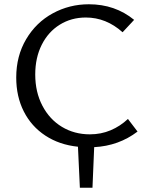

<svg xmlns="http://www.w3.org/2000/svg" viewBox="-20 -684 700 899"><path d="M421 5 413 195H354L345 3Q258 -6 192.5 -49Q127 -92 91.5 -162Q56 -232 56 -321Q56 -422 102.5 -500.5Q149 -579 227 -621.5Q305 -664 396 -664Q519 -664 608 -591L554 -533Q477 -602 382 -602Q314 -602 260 -568.5Q206 -535 175.5 -474.5Q145 -414 145 -335Q145 -253 178.5 -189Q212 -125 270 -90Q328 -55 401 -55Q453 -55 498 -74Q543 -93 579 -127L624 -68Q536 -1 421 5Z"/></svg>

Font: Ysabeau Infant Medium
Style: Regular
Weight: 500
Designer: Christian Thalmann (Catharsis Fonts)
Version: Version 0.003